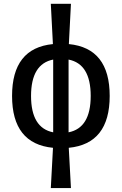

<svg xmlns="http://www.w3.org/2000/svg" viewBox="-20 -752 626 987"><path d="M241.2 214.8 252.4 7.8Q42 -12.7 42 -258.8Q42 -504.9 252 -525.4L241.2 -732.4H344.7L334 -525.4Q543.9 -504.9 543.9 -258.8Q543.9 -12.7 333.5 7.8L344.7 214.8ZM446.3 -258.8Q446.3 -423.3 332.5 -445.8V-71.8Q446.3 -94.2 446.3 -258.8ZM139.6 -258.8Q139.6 -94.2 253.4 -71.8V-445.8Q139.6 -423.3 139.6 -258.8Z"/></svg>

Font: Caskaydia Cove
Style: Regular
Weight: 400
Monospace: yes
Designer: Aaron Bell
Foundry: Saja Typeworks
Version: Version 4.300; ttfautohint (v1.8.3)